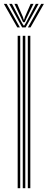

<svg xmlns="http://www.w3.org/2000/svg" viewBox="-40 -988 250 1008"><path d="M106 0V-800H119.2V0ZM52.8 0V-800H66.2V0ZM79.5 0V-800H92.8V0ZM-19.8 -967.8H-5.2L64.5 -844.2H50.8ZM8.2 -967.8H22.8L72 -873.8L83.5 -854.2H87.5L99 -873.8L148.2 -967.8H162.8L94.5 -844.2H76.2ZM35.8 -967.8H50.2L80.2 -899L84.2 -885H86.8L90.8 -899L121 -967.8H135.8L98.2 -890.2L89.8 -871.5H81.2L72.5 -890.2ZM176.2 -967.8H190.5L120.2 -844.2H106.5Z"/></svg>

Font: Big Shoulders Inline Display Thin
Style: Regular
Weight: 400
Version: Version 2.002